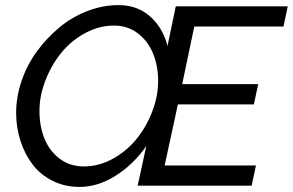

<svg xmlns="http://www.w3.org/2000/svg" viewBox="-20 -735 1159 760"><path d="M43.9 -288.1Q43.9 -352.1 65.7 -415.5Q87.4 -479 126.5 -532.2Q165.5 -585.4 215.8 -627Q266.1 -668.5 326.9 -691.7Q387.7 -714.8 449.2 -714.8Q523.9 -714.8 574.5 -669.7Q625 -624.5 643.1 -553.2L675.8 -710H1119.1L1102.1 -629.9H749L701.2 -401.9H1002L984.9 -321.8H684.1L631.8 -80.1H993.2L976.1 0H524.9L559.1 -157.2Q509.8 -85.4 439 -40.3Q368.2 4.9 294.9 4.9Q236.3 4.9 188 -19.3Q139.6 -43.5 108.6 -84.5Q77.6 -125.5 60.8 -178Q43.9 -230.5 43.9 -288.1ZM606 -414.1Q606 -473.6 585.9 -522.9Q565.9 -572.3 525.6 -603Q485.4 -633.8 431.2 -633.8Q371.6 -633.8 316.2 -603.5Q260.7 -573.2 221.9 -525.1Q183.1 -477.1 159.7 -416.3Q136.2 -355.5 136.2 -295.9Q136.2 -235.8 156 -186.5Q175.8 -137.2 216.3 -106.7Q256.8 -76.2 312 -76.2Q371.6 -76.2 426.8 -106.7Q481.9 -137.2 520.8 -185.3Q559.6 -233.4 582.8 -294.2Q606 -355 606 -414.1Z"/></svg>

Font: Rawline Medium
Style: Italic
Weight: 500
Italic angle: -12°
Designer: Matt McInerney, Pablo Impallari, Rodrigo Fuenzalida
Foundry: Matt McInerney, Pablo Impallari, Rodrigo Fuenzalida
Version: Version 4.020;PS 004.020;hotconv 1.0.88;makeotf.lib2.5.64775